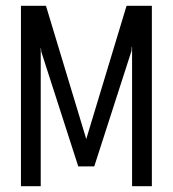

<svg xmlns="http://www.w3.org/2000/svg" viewBox="-20 -640 594 660"><path d="M52 0V-620H138L275 -167L276 -163H277L278 -167L415 -620H502V0H434V-478L433 -480L432 -465L304 -68H249L122 -462L121 -474L120 -476V0Z"/></svg>

Font: Smooch Sans Medium
Style: Regular
Weight: 500
Designer: Robert E. Leuschke
Foundry: Robert E. Leuschke
Version: Version 1.010; ttfautohint (v1.8.3)